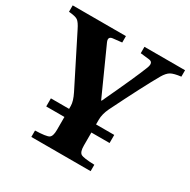

<svg xmlns="http://www.w3.org/2000/svg" viewBox="-168 -840 978 987"><g transform="rotate(30 321.5 -346.0)"><path d="M-12 -654V-692H304V-654L250 -648Q223 -644 236 -615L359 -342H362Q455 -540 481 -608Q495 -645 466 -648L414 -654V-692H655V-654Q614 -649 596 -639Q578 -629 561 -600Q510 -511 416 -321Q398 -283 398 -250V-222H506V-174H398V-97Q398 -59 413 -49.5Q428 -40 494 -38V0H142V-38Q208 -40 223 -49.5Q238 -59 238 -97V-174H130V-222H238V-240Q238 -267 217 -309L72 -597Q55 -632 41 -641.5Q27 -651 -12 -654Z"/></g></svg>

Font: Heuristica
Style: Bold
Weight: 700
Version: Version 1.0.2